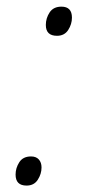

<svg xmlns="http://www.w3.org/2000/svg" viewBox="-20 -559 267 589"><path d="M154.8 -449.2Q120.6 -449.2 120.6 -482.4Q120.6 -503.4 132.3 -521Q144 -538.6 168.5 -538.6Q200.7 -538.6 200.7 -504.9Q200.7 -484.9 189.2 -467Q177.7 -449.2 154.8 -449.2ZM61.5 10.3Q27.8 10.3 27.8 -23.4Q27.8 -43.9 39.3 -61.5Q50.8 -79.1 75.2 -79.1Q90.8 -79.1 99.1 -69.8Q107.4 -60.5 107.4 -45.4Q107.4 -25.4 95.9 -7.6Q84.5 10.3 61.5 10.3Z"/></svg>

Font: Open Sans Light
Style: Italic
Weight: 300
Italic angle: -12°
Designer: Monotype Design Team
Foundry: Monotype Imaging Inc.
Version: Version 3.003; ttfautohint (v1.8.4)